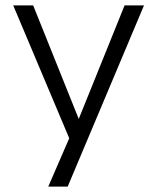

<svg xmlns="http://www.w3.org/2000/svg" viewBox="-20 -512 582 712"><path d="M159 180 247 -23V25L29 -492H103L274 -66H270L442 -492H514L231 180Z"/></svg>

Font: Nunito Sans 8pt Light
Style: Regular
Weight: 300
Version: Version 3.101;gftools[0.9.27]